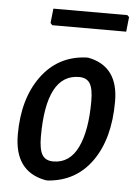

<svg xmlns="http://www.w3.org/2000/svg" viewBox="-49 -682 519 729"><g transform="rotate(5 210.0 -317.0)"><path d="M407 -643 414 -636 408 -580H126L119 -588L125 -643ZM263 -469H273Q389 -447 389 -312Q389 -171 328.5 -85Q268 1 160 9L150 8Q32 -15 32 -155Q32 -291 94.5 -377Q157 -463 263 -469ZM245 -393Q120 -393 120 -155Q120 -107 132.5 -86Q145 -65 175 -65Q237 -65 268 -128.5Q299 -192 299 -305Q299 -353 286.5 -373Q274 -393 245 -393Z"/></g></svg>

Font: Alegreya Sans SC Medium
Style: Italic
Weight: 500
Italic angle: -7°
Designer: Juan Pablo del Peral
Foundry: Huerta Tipografica
Version: Version 2.007